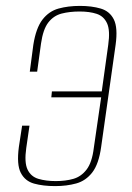

<svg xmlns="http://www.w3.org/2000/svg" viewBox="-20 -619 448 651"><path d="M167 12Q126 12 95.5 3.5Q65 -5 50.5 -33Q36 -61 44 -121L55 -193H80L69 -117Q62 -68 73.5 -44Q85 -20 110.5 -12.5Q136 -5 169 -5Q202 -5 228.5 -12.5Q255 -20 273.5 -44Q292 -68 298 -117L323 -289H154L156 -309H325L347 -467Q354 -516 343 -540Q332 -564 308 -572Q284 -580 250 -580Q216 -580 189 -573Q162 -566 144 -543Q126 -520 119 -471L106 -376H81L93 -467Q102 -524 124 -552.5Q146 -581 178.5 -590Q211 -599 251 -599Q291 -599 321.5 -590Q352 -581 366 -553Q380 -525 372 -467L323 -121Q315 -63 293 -34.5Q271 -6 238.5 3Q206 12 167 12Z"/></svg>

Font: Alumni Sans Thin
Style: Italic
Weight: 100
Italic angle: -8°
Designer: Robert E. Leuschke
Foundry: Robert E. Leuschke
Version: Version 1.016